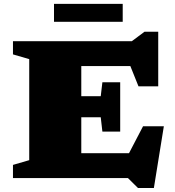

<svg xmlns="http://www.w3.org/2000/svg" viewBox="-20 -920 902 992"><path d="M47 0V-68L131 -92.5V-614.5L47 -639V-707H661L726.5 -756H797.5V-474H695.5L653.5 -578.5H400V-423H500.5L509 -495H601V-240H509L500.5 -314H400V-128.5H646.5L719 -267.5H826.5L775 51.5H693L641 0ZM259 -807.5V-900H614V-807.5Z"/></svg>

Font: Newsreader 6pt ExtraBold
Style: Regular
Weight: 800
Designer: Hugues Gentile
Foundry: Production Type
Version: Version 1.003; ttfautohint (v1.8.3)